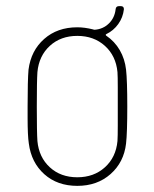

<svg xmlns="http://www.w3.org/2000/svg" viewBox="-20 -598 503 626"><path d="M395 -251Q395 -165 391 -130Q384 -69 340.5 -30.5Q297 8 232 8Q167 8 124.5 -30Q82 -68 74 -130Q70 -156 70 -213V-251Q70 -336 73 -371Q81 -433 124 -471Q167 -509 232 -509Q256 -509 284 -502Q285 -501 289 -501Q316 -503 335 -521.5Q354 -540 357 -568Q358 -578 368 -578H374Q384 -578 384 -568Q381 -541 365.5 -519.5Q350 -498 327 -487Q323 -485 326 -482Q354 -463 370.5 -434.5Q387 -406 391 -371Q395 -335 395 -251ZM364 -189V-250V-313Q364 -349 363 -363Q358 -416 322 -448.5Q286 -481 232 -481Q178 -481 142.5 -448.5Q107 -416 102 -363Q100 -334 100 -250Q100 -167 102 -138Q107 -85 142.5 -52.5Q178 -20 232 -20Q286 -20 322 -52.5Q358 -85 363 -138Q364 -153 364 -189Z"/></svg>

Font: Barlow Semi Condensed Thin
Style: Regular
Weight: 250
Width: 4
Designer: Jeremy Tribby
Foundry: Tribby Type
Version: Version 1.408